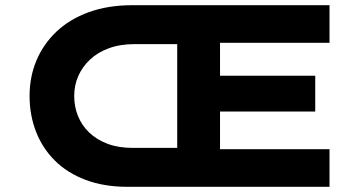

<svg xmlns="http://www.w3.org/2000/svg" viewBox="-20 -720 1404 740"><path d="M471 0Q381 0 310.5 -26.5Q240 -53 192 -100.5Q144 -148 119 -212Q94 -276 94 -350Q94 -424 120.5 -487Q147 -550 197.5 -598Q248 -646 322 -673Q396 -700 491 -700H1250V-555H828V-428H1195V-290H828V-145H1250V0ZM266 -350Q266 -309 280.5 -273Q295 -237 323.5 -209.5Q352 -182 394 -166Q436 -150 491 -150H663V-550H499Q443 -550 399.5 -534Q356 -518 326.5 -490Q297 -462 281.5 -426.5Q266 -391 266 -350Z"/></svg>

Font: Lexend Mega
Style: Bold
Weight: 700
Version: Version 1.007